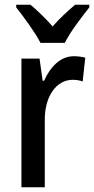

<svg xmlns="http://www.w3.org/2000/svg" viewBox="-20 -786 395 806"><path d="M150 -606H252C274 -651 323 -715 355 -755V-766H295C262 -737 234 -713 201 -675C170 -710 135 -744 108 -766H48V-755C82 -712 128 -649 150 -606ZM290 -550C233 -550 191 -505 165 -447H159L146 -540H70V0H168V-281C167 -382 217 -451 285 -451C298 -451 315 -449 327 -444L338 -544C322 -548 305 -550 290 -550Z"/></svg>

Font: Noto Sans Gujarati UI Condensed Medium
Style: Regular
Weight: 500
Width: 3
Designer: Jelle Bosma - Monotype Design Team, Universal Thirst
Foundry: Monotype Imaging Inc.
Version: Version 2.106